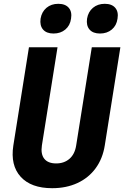

<svg xmlns="http://www.w3.org/2000/svg" viewBox="-20 -978 652 1008"><path d="M254 10Q143 10 88.5 -50Q34 -110 50 -214L132 -730H282L200 -215Q193 -169 212.5 -144.5Q232 -120 275 -120Q317 -120 345 -144.5Q373 -169 380 -215L462 -730H612L530 -214Q519 -145 482 -94.5Q445 -44 386.5 -17Q328 10 254 10ZM505 -802Q468 -802 450 -823Q432 -844 437 -880Q443 -916 468 -937Q493 -958 530 -958Q567 -958 585 -937Q603 -916 597 -880Q592 -844 567 -823Q542 -802 505 -802ZM261 -802Q224 -802 206 -823Q188 -844 193 -880Q199 -916 224 -937Q249 -958 286 -958Q323 -958 341 -937Q359 -916 353 -880Q348 -844 323 -823Q298 -802 261 -802Z"/></svg>

Font: JetBrains Mono NL ExtraBold
Style: Italic
Weight: 800
Italic angle: -9°
Monospace: yes
Designer: Philipp Nurullin, Konstantin Bulenkov
Foundry: JetBrains
Version: Version 2.305; ttfautohint (v1.8.4.7-5d5b)